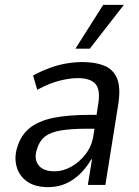

<svg xmlns="http://www.w3.org/2000/svg" viewBox="-20 -760 572 789"><path d="M178 9Q124 9 91.5 -14Q59 -37 48.5 -74.5Q38 -112 50 -152Q65 -204 101.5 -233.5Q138 -263 198.5 -275.5Q259 -288 349 -288H391L383 -231H336Q273 -231 230.5 -224Q188 -217 164.5 -198.5Q141 -180 131 -144Q119 -106 138.5 -81Q158 -56 204 -56Q239 -56 273 -75Q307 -94 332.5 -127.5Q358 -161 364 -204L384 -335Q393 -393 371.5 -416Q350 -439 300 -439Q267 -439 225 -428.5Q183 -418 133 -391L116 -450Q152 -469 186.5 -481.5Q221 -494 254.5 -499.5Q288 -505 319 -505Q372 -505 408.5 -490Q445 -475 460.5 -439Q476 -403 467 -338L413 0H341L358 -105H355Q336 -72 309.5 -46Q283 -20 250.5 -5.5Q218 9 178 9ZM290 -560 404 -740H489L349 -560Z"/></svg>

Font: Nunito Sans 7pt Condensed
Style: Italic
Weight: 400
Width: 3
Italic angle: -9°
Designer: Vernon Adams
Foundry: Vernon Adams
Version: Version 3.101;gftools[0.9.27]